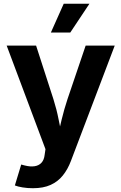

<svg xmlns="http://www.w3.org/2000/svg" viewBox="-20 -787 642 1015"><path d="M58.6 193.3 92.1 82.8 110.1 87.6Q139.9 95.3 162.6 91.8Q185.4 88.4 199.3 73.3Q213.2 58.1 216.1 30.9L220.4 1.6L15.3 -545.9H170.8L262.5 -262.5Q279.5 -208.8 289.9 -155.2Q300.4 -101.6 313.8 -43.1H279.7Q293 -101.6 306.1 -155.6Q319.2 -209.6 336.7 -262.5L432.8 -545.9H586.5L354.7 64.4Q338.1 108.4 312.1 140.7Q286.2 173 247.6 190.5Q209.1 208 154.2 208Q125.2 208 99.7 203.8Q74.1 199.6 58.6 193.3ZM249 -615.1 316.8 -767.1H452.7L351.6 -615.1Z"/></svg>

Font: Inter Variable LoSnoCo
Style: Regular
Weight: 400
Designer: Rasmus Andersson
Foundry: rsms
Version: Version 4.000;git-a52131595; featfreeze: case,dlig,ss01,ss02